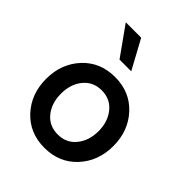

<svg xmlns="http://www.w3.org/2000/svg" viewBox="-214 -869 997 997"><g transform="rotate(45 285.0 -370.0)"><path d="M237 -590 123 -750H236L323 -590ZM463 -64.5Q394 10 285 10Q176 10 107 -64.5Q38 -139 38 -250Q38 -361 107 -435.5Q176 -510 285 -510Q394 -510 463 -435.5Q532 -361 532 -250Q532 -139 463 -64.5ZM184.5 -134Q222 -88 285 -88Q348 -88 385.5 -134.5Q423 -181 423 -250Q423 -319 385.5 -365.5Q348 -412 285 -412Q222 -412 184.5 -366Q147 -320 147 -250Q147 -180 184.5 -134Z"/></g></svg>

Font: Orkney Medium
Style: Regular
Weight: 500
Designer: Samuel Oakes and Alfredo Marco Pradil
Foundry: Alfredo Marco Pradil
Version: 1.0; ttfautohint (v1.5)